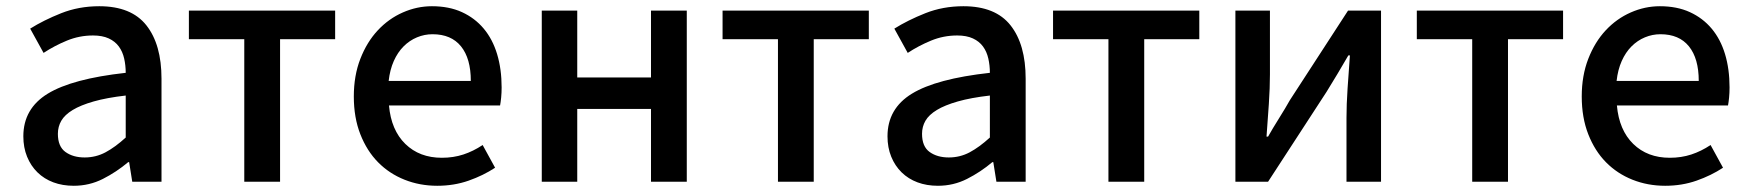

<svg xmlns="http://www.w3.org/2000/svg" viewBox="-20 -584 5620 617"><path d="M217 13Q181 13 151.5 2Q122 -9 100.5 -30Q79 -51 67 -80.5Q55 -110 55 -146Q55 -235 133.5 -283Q212 -331 384 -350Q384 -374 379 -396Q374 -418 362 -434.5Q350 -451 329.5 -460.5Q309 -470 279 -470Q235 -470 195 -453.5Q155 -437 120 -414L77 -492Q120 -519 176.5 -541.5Q233 -564 299 -564Q402 -564 450.5 -502.5Q499 -441 499 -331V0H405L395 -63H392Q354 -31 310.5 -9Q267 13 217 13ZM252 -78Q288 -78 319 -94.5Q350 -111 384 -142V-277Q323 -270 281 -258Q239 -246 213.5 -230.5Q188 -215 177 -196Q166 -177 166 -154Q166 -113 190.5 -95.5Q215 -78 252 -78Z M587 -550H1057V-458H880V0H765V-458H587Z M1385 13Q1329 13 1280 -6.5Q1231 -26 1195 -62.5Q1159 -99 1138 -152.5Q1117 -206 1117 -274Q1117 -341 1138 -395Q1159 -449 1194 -486.5Q1229 -524 1274.5 -544Q1320 -564 1368 -564Q1423 -564 1464.5 -545Q1506 -526 1534.5 -492Q1563 -458 1577.5 -410Q1592 -362 1592 -303Q1592 -286 1590.5 -270.5Q1589 -255 1587 -245H1230Q1237 -166 1282.5 -121.5Q1328 -77 1400 -77Q1437 -77 1469 -87.5Q1501 -98 1531 -118L1571 -45Q1533 -20 1486 -3.5Q1439 13 1385 13ZM1493 -324Q1493 -396 1461.5 -435Q1430 -474 1370 -474Q1344 -474 1320 -464Q1296 -454 1277 -435Q1258 -416 1245.5 -388Q1233 -360 1229 -324Z M1721 -550H1835V-335H2072V-550H2187V0H2072V-234H1835V0H1721Z M2302 -550H2772V-458H2595V0H2480V-458H2302Z M2994 13Q2958 13 2928.5 2Q2899 -9 2877.5 -30Q2856 -51 2844 -80.5Q2832 -110 2832 -146Q2832 -235 2910.5 -283Q2989 -331 3161 -350Q3161 -374 3156 -396Q3151 -418 3139 -434.5Q3127 -451 3106.5 -460.5Q3086 -470 3056 -470Q3012 -470 2972 -453.5Q2932 -437 2897 -414L2854 -492Q2897 -519 2953.5 -541.5Q3010 -564 3076 -564Q3179 -564 3227.5 -502.5Q3276 -441 3276 -331V0H3182L3172 -63H3169Q3131 -31 3087.5 -9Q3044 13 2994 13ZM3029 -78Q3065 -78 3096 -94.5Q3127 -111 3161 -142V-277Q3100 -270 3058 -258Q3016 -246 2990.5 -230.5Q2965 -215 2954 -196Q2943 -177 2943 -154Q2943 -113 2967.5 -95.5Q2992 -78 3029 -78Z M3364 -550H3834V-458H3657V0H3542V-458H3364Z M4061 -550V-345Q4061 -302 4057.5 -250Q4054 -198 4050 -145H4055Q4069 -170 4090 -203.5Q4111 -237 4125 -262L4312 -550H4418V0H4307V-205Q4307 -248 4310.5 -300Q4314 -352 4318 -406H4313Q4298 -380 4278 -346.5Q4258 -313 4243 -289L4055 0H3950V-550Z M4533 -550H5003V-458H4826V0H4711V-458H4533Z M5331 13Q5275 13 5226 -6.5Q5177 -26 5141 -62.5Q5105 -99 5084 -152.5Q5063 -206 5063 -274Q5063 -341 5084 -395Q5105 -449 5140 -486.5Q5175 -524 5220.5 -544Q5266 -564 5314 -564Q5369 -564 5410.5 -545Q5452 -526 5480.5 -492Q5509 -458 5523.5 -410Q5538 -362 5538 -303Q5538 -286 5536.5 -270.5Q5535 -255 5533 -245H5176Q5183 -166 5228.5 -121.5Q5274 -77 5346 -77Q5383 -77 5415 -87.5Q5447 -98 5477 -118L5517 -45Q5479 -20 5432 -3.5Q5385 13 5331 13ZM5439 -324Q5439 -396 5407.5 -435Q5376 -474 5316 -474Q5290 -474 5266 -464Q5242 -454 5223 -435Q5204 -416 5191.5 -388Q5179 -360 5175 -324Z"/></svg>

Font: Kinto Sans Med
Style: Regular
Weight: 500
Designer: Authors: Ryoko NISHIZUKA  (kana & ideographs); Paul D. Hunt (Latin, Greek & Cyrillic); Wenlong ZHANG  (bopomofo); Sandol
Foundry: Adobe Systems Incorporated, ookami Inc.
Version: Version 0.001